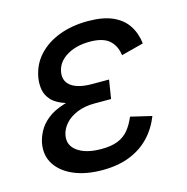

<svg xmlns="http://www.w3.org/2000/svg" viewBox="-88 -637 713 731"><g transform="rotate(-15 268.5 -272.0)"><path d="M228.5 9.8Q164.6 9.8 117.4 -10Q70.3 -29.8 47.1 -65.2Q23.9 -100.6 31.7 -147.5Q35.6 -169.4 48.1 -193.4Q60.5 -217.3 85.9 -237.8Q111.3 -258.3 153.8 -271.2Q196.3 -284.2 259.8 -284.2H335.9L329.6 -243.2H264.2Q225.6 -243.2 196 -231.2Q166.5 -219.2 148.4 -199Q130.4 -178.7 126 -154.3Q119.1 -115.7 152.1 -92.3Q185.1 -68.8 245.6 -68.8Q285.2 -68.8 310.8 -79.3Q336.4 -89.8 353 -110.1Q369.6 -130.4 381.8 -159.7L464.8 -140.1Q446.8 -94.2 414.8 -60.5Q382.8 -26.9 336.4 -8.5Q290 9.8 228.5 9.8ZM256.3 -261.7Q195.3 -261.7 158.9 -273.2Q122.6 -284.7 104.7 -304Q86.9 -323.2 83 -346.4Q79.1 -369.6 83 -393.1Q91.8 -443.8 124.8 -479.5Q157.7 -515.1 208 -533.9Q258.3 -552.7 319.8 -552.7Q379.4 -552.7 417.5 -535.9Q455.6 -519 475.8 -488.5Q496.1 -458 501 -416.5L413.1 -393.6Q408.2 -432.1 383.5 -453.6Q358.9 -475.1 307.1 -475.1Q252.4 -475.1 214.8 -451.7Q177.2 -428.2 171.9 -389.2Q167 -355.5 193.6 -336.2Q220.2 -316.9 275.9 -316.9H341.3L332.5 -261.7Z"/></g></svg>

Font: Inter Variable
Style: Italic
Weight: 400
Italic angle: -9.39999°
Designer: Rasmus Andersson
Foundry: rsms
Version: Version 4.001;git-9221beed3